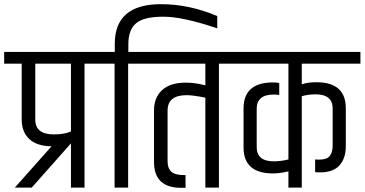

<svg xmlns="http://www.w3.org/2000/svg" viewBox="-44 -899 1747 920"><path d="M-24 -650H457V-594H361V0H296V-212L108 0H27L203 -198Q132 -199 96 -233Q60 -267 60 -327V-594H-24ZM125 -594V-326Q125 -255 214 -255Q264 -255 296 -269V-594Z M506 -650V-689Q506 -879 727 -879Q863 -879 997 -822V-763Q833 -819 739 -819Q645 -819 608 -787.5Q571 -756 571 -688V-650H666V-594H570V0H505V-594H409V-650Z M694 -370Q694 -432 733 -467.5Q772 -503 846 -503Q892 -503 940 -490V-594H618V-650H1101V-594H1005V0H940V-431Q880 -443 850 -443Q759 -443 759 -369V-126Q759 -92 778 -75.5Q797 -59 845 -60V1H824Q694 1 694 -123Z M1489 -73 1466 -74V-135Q1472 -134 1484 -134Q1522 -134 1536 -151.5Q1550 -169 1550 -201V-379Q1550 -447 1468 -447Q1433 -447 1402 -438V0H1338V-78Q1298 -68 1264 -68Q1123 -68 1123 -193V-379Q1123 -504 1264 -504Q1282 -504 1294 -501V-444Q1278 -446 1268 -446Q1186 -446 1186 -378V-194Q1186 -126 1268 -126Q1302 -126 1338 -135V-594H1053V-650H1683V-594H1402V-495Q1430 -505 1472 -505Q1613 -505 1613 -380V-198Q1613 -141 1583 -107Q1553 -73 1489 -73Z"/></svg>

Font: Khand
Style: Regular
Weight: 400
Designer: Devanagari: Sanchit Sawaria, Jyotish Sonowal; Latin: Satya Rajpurohit
Foundry: Indian Type Foundry
Version: Version 1.100;PS 1.0;hotconv 1.0.78;makeotf.lib2.5.61930; tt